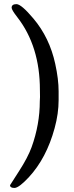

<svg xmlns="http://www.w3.org/2000/svg" viewBox="-20 -761 365 942"><path d="M37.1 -723.1Q37.1 -740.7 60.8 -740.7Q84.5 -740.7 144 -669.9Q223.1 -576.2 251 -447.8Q267.6 -372.1 267.6 -313V-270Q267.6 -203.6 248 -132.3Q208 15.1 121.1 108.9Q72.3 161.1 50.8 161.1Q29.3 161.1 29.3 147.5Q29.3 147 73 79.3Q116.7 11.7 135.3 -39.6Q175.3 -150.9 175.3 -264.2L176.3 -285.6L175.8 -319.3Q175.8 -534.2 64.5 -677.2Q37.1 -712.4 37.1 -723.1Z"/></svg>

Font: Averia Serif Libre Light
Style: Regular
Weight: 300
Version: Version 1.002